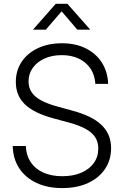

<svg xmlns="http://www.w3.org/2000/svg" viewBox="-20 -963 642 995"><path d="M302.7 11.7Q225.6 11.7 168.5 -15.4Q111.3 -42.5 79.3 -91.6Q47.4 -140.6 45.9 -206.5H113.8Q115.7 -158.2 139.2 -122.8Q162.6 -87.4 204.6 -68.6Q246.6 -49.8 302.7 -49.8Q358.4 -49.8 400.4 -67.6Q442.4 -85.4 465.8 -117.7Q489.3 -149.9 489.3 -192.9Q489.3 -227.1 473.4 -251.7Q457.5 -276.4 424.1 -294.9Q390.6 -313.5 337.9 -327.6L255.4 -350.1Q155.8 -377 108.9 -422.4Q62 -467.8 62 -538.1Q62 -597.7 92.3 -642.8Q122.6 -688 176.5 -713.4Q230.5 -738.8 301.3 -738.8Q371.6 -738.8 424.6 -712.4Q477.5 -686 507.8 -638.7Q538.1 -591.3 540.5 -528.3H474.1Q469.7 -596.7 422.6 -637Q375.5 -677.2 299.3 -677.2Q249.5 -677.2 210.7 -659.7Q171.9 -642.1 149.9 -611.3Q127.9 -580.6 127.9 -541Q127.9 -508.3 144.5 -484.1Q161.1 -460 194.1 -442.4Q227.1 -424.8 275.4 -411.6L356.4 -389.2Q403.8 -376.5 440.9 -358.9Q478 -341.3 503.7 -317.6Q529.3 -293.9 542.5 -263.7Q555.7 -233.4 555.7 -194.8Q555.7 -134.3 524.4 -87.6Q493.2 -41 436.3 -14.6Q379.4 11.7 302.7 11.7ZM217.3 -809.1H151.9V-810.5L269 -943.4H329.1L446.8 -810.5V-809.1H380.9L299.3 -904.3Z"/></svg>

Font: Inter 28pt Light
Style: Regular
Weight: 300
Designer: Rasmus Andersson
Foundry: rsms
Version: Version 4.001;git-66647c0bb